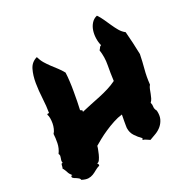

<svg xmlns="http://www.w3.org/2000/svg" viewBox="-178 -893 1042 1059"><g transform="rotate(-30 342.5 -363.5)"><path d="M14.6 -33.2Q11.7 -32.2 10.7 -35.2Q9.8 -38.1 10.3 -41Q10.7 -43.9 13.2 -45.9Q15.6 -47.9 19.5 -45.9Q6.8 -61.5 3.4 -74.2Q0 -86.9 -9.8 -105.5Q-6.8 -108.4 -5.9 -113.8Q-4.9 -119.1 -3.4 -124Q-2 -128.9 0.5 -131.3Q2.9 -133.8 6.8 -129.9Q4.9 -140.6 6.8 -147.5Q8.8 -154.3 11.2 -160.2Q13.7 -166 14.6 -171.9Q15.6 -177.7 11.7 -185.5Q30.3 -210.9 36.1 -240.7Q42 -270.5 43 -294.9Q51.8 -303.7 58.1 -318.4Q64.5 -333 67.4 -348.6Q70.3 -364.3 70.3 -379.4Q70.3 -394.5 66.4 -403.3Q67.4 -407.2 70.8 -407.7Q74.2 -408.2 79.1 -407.2Q85.9 -446.3 88.4 -494.1Q90.8 -542 98.1 -586.4Q105.5 -630.9 122.1 -664.6Q138.7 -698.2 174.8 -708Q181.6 -683.6 192.9 -665Q204.1 -646.5 217.3 -628.9Q230.5 -611.3 244.1 -593.8Q257.8 -576.2 269.5 -554.7Q268.6 -532.2 265.1 -502.9Q261.7 -473.6 256.3 -443.4Q251 -413.1 245.6 -384.8Q240.2 -356.4 235.4 -336.9Q236.3 -332 242.2 -330.6Q248 -329.1 244.1 -319.3Q272.5 -326.2 303.2 -332.5Q334 -338.9 363.8 -345.2Q393.6 -351.6 422.4 -360.4Q451.2 -369.1 476.6 -381.8Q482.4 -428.7 491.2 -474.6Q500 -520.5 493.2 -567.4Q499 -572.3 502.9 -579.1Q506.8 -585.9 514.6 -587.9Q508.8 -610.4 509.8 -635.3Q510.7 -660.2 518.1 -681.6Q525.4 -703.1 540 -719.2Q554.7 -735.4 576.2 -740.2Q588.9 -721.7 598.6 -700.2Q608.4 -678.7 618.2 -656.7Q627.9 -634.8 639.2 -615.2Q650.4 -595.7 668 -582Q670.9 -547.9 672.9 -512.2Q674.8 -476.6 675.8 -438.5Q667 -394.5 655.8 -353Q644.5 -311.5 639.6 -264.6Q631.8 -255.9 627 -243.7Q622.1 -231.4 617.7 -219.2Q613.3 -207 607.4 -195.3Q601.6 -183.6 592.8 -175.8Q596.7 -162.1 594.2 -149.9Q591.8 -137.7 600.6 -121.1Q602.5 -90.8 593.3 -70.8Q584 -50.8 567.9 -36.6Q551.8 -22.5 530.8 -14.2Q509.8 -5.9 489.3 1Q479.5 -4.9 471.2 -11.2Q462.9 -17.6 451.2 -20.5L456.1 -29.3Q436.5 -48.8 422.4 -70.8Q408.2 -92.8 409.2 -121.1Q409.2 -122.1 411.1 -134.3Q413.1 -146.5 415.5 -160.2Q418 -173.8 420.4 -186Q422.9 -198.2 422.9 -199.2Q395.5 -196.3 366.2 -186.5Q336.9 -176.8 309.1 -164.6Q281.2 -152.3 257.3 -139.2Q233.4 -126 218.8 -117.2Q218.8 -114.3 213.9 -100.6Q209 -86.9 202.1 -71.8Q195.3 -56.6 187 -44.9Q178.7 -33.2 169.9 -34.2Q171.9 -29.3 173.8 -26.9Q175.8 -24.4 173.8 -17.6Q157.2 -12.7 144 -4.9Q130.9 2.9 117.2 8.3Q103.5 13.7 87.4 13.2Q71.3 12.7 48.8 1Q48.8 -5.9 43 -11.2Q37.1 -16.6 30.8 -20.5Q24.4 -24.4 19.5 -27.3Q14.6 -30.3 14.6 -33.2Z"/></g></svg>

Font: Permanent Marker
Style: Regular
Weight: 400
Designer: Font Diner, Inc
Foundry: Font Diner, Inc
Version: Version 1.000